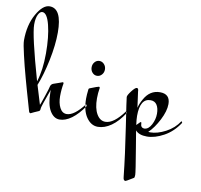

<svg xmlns="http://www.w3.org/2000/svg" viewBox="-194 -930 1546 1476"><g transform="rotate(10 579.0 -192.5)"><path d="M79 -218Q109 -311 109 -441Q109 -571 86.5 -660.5Q64 -750 27 -750Q8 -750 -5.5 -721.5Q-19 -693 -19 -645Q-19 -562 79 -218ZM194 -172Q145 -37 143 -21Q143 0 133.5 4Q124 8 99 19L72 32Q62 32 58.5 19.5Q55 7 39 -48.5Q23 -104 14 -135.5Q5 -167 -10.5 -223.5Q-26 -280 -35.5 -317.5Q-45 -355 -55 -398Q-75 -482 -75 -511Q-75 -632 -26.5 -717.5Q22 -803 75 -803Q171 -803 171 -615Q171 -517 146 -396.5Q121 -276 87 -192L132 -44Q134 -44 158 -115.5Q182 -187 183 -197Q188 -216 207 -222Q218 -225 246 -235.5Q274 -246 275 -246Q282 -246 282 -237Q273 -189 273 -136.5Q273 -84 292 -47Q311 -10 346 -10Q404 -10 481 -110L488 -98Q442 -30 393.5 5.5Q345 41 299.5 41Q254 41 224 -9Q194 -59 194 -155Z M478 -224Q473 -182 473 -155Q473 -60 509.5 -7.5Q546 45 598.5 45Q651 45 703 8.5Q755 -28 800 -98L793 -110Q715 -3 649 -3Q607 -3 581 -48Q555 -93 555 -170Q555 -210 562 -251Q562 -260 554.5 -260Q547 -260 487 -236Q478 -233 478 -224ZM561.5 -439Q577 -422 577 -398Q577 -374 561.5 -357Q546 -340 524.5 -340Q503 -340 488 -357Q473 -374 473 -398Q473 -422 488 -439Q503 -456 524.5 -456Q546 -456 561.5 -439Z M888 -20 915 -47Q917 -48 920.5 -48Q924 -48 924 -40Q924 -4 955 -4Q987 -6 1008.5 -47.5Q1030 -89 1030 -132.5Q1030 -176 1013.5 -201.5Q997 -227 964 -227Q882 -227 882 -91Q882 -64 888 -20ZM1003 17Q1058 17 1123 -17Q1188 -51 1226 -110L1233 -98Q1185 -24 1115 14.5Q1045 53 983 53Q921 53 894 21Q901 70 916 154Q947 338 947 359.5Q947 381 941 383.5Q935 386 920 396Q885 418 880 418Q864 418 862 390Q844 220 811.5 7Q779 -206 778.5 -219.5Q778 -233 804.5 -267.5Q831 -302 844 -301.5Q857 -301 857 -276L874 -152Q881 -184 903 -222Q946 -300 1025 -300Q1104 -300 1104 -221Q1104 -167 1068 -96.5Q1032 -26 988 16Q993 17 1003 17Z"/></g></svg>

Font: Mr Bedfort
Style: Regular
Weight: 400
Designer: Alejandro Paul
Foundry: Alejandro Paul
Version: Version 1.000